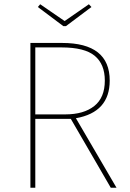

<svg xmlns="http://www.w3.org/2000/svg" viewBox="-20 -883 612 903"><path d="M290 -760H278L158 -850L169 -863L284 -784L398 -863L410 -850ZM501 0 313 -324H146V0H123V-681H272Q496 -681 496 -504Q496 -355 337 -327L528 0ZM146 -345H287Q374 -345 423.5 -384.5Q473 -424 473 -504Q473 -581 425.5 -620.5Q378 -660 269 -660H146Z"/></svg>

Font: FiraGO Thin
Style: Regular
Weight: 100
Designer: bBox Type
Foundry: bBox Type GmbH
Version: Version 1.001;PS 001.001;hotconv 1.0.88;makeotf.lib2.5.64775